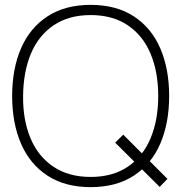

<svg xmlns="http://www.w3.org/2000/svg" viewBox="-20 -755 746 790"><path d="M637 14 454 -168 487 -201 669 -19ZM353 15Q248 15 175.5 -32.2Q103 -79.5 66.5 -164Q30 -248.5 30 -360Q30 -471.5 66.5 -556Q103 -640.5 175.5 -687.8Q248 -735 353 -735Q458 -735 530.5 -687.8Q603 -640.5 639.5 -556Q676 -471.5 676 -360Q676 -248.5 639.5 -164Q603 -79.5 530.5 -32.2Q458 15 353 15ZM353 -27Q443.5 -27 505.8 -69Q568 -111 599.5 -186Q631 -261 631 -360Q631 -459 599.5 -534Q568 -609 505.8 -651Q443.5 -693 353 -693Q263 -693 200.8 -651Q138.5 -609 107.2 -534.2Q76 -459.5 75 -360Q74 -261.5 105.5 -186.2Q137 -111 199.8 -69Q262.5 -27 353 -27Z"/></svg>

Font: Hauora
Style: Regular
Weight: 400
Designer: Wayne Shih
Foundry: WCYS
Version: Version 1.001